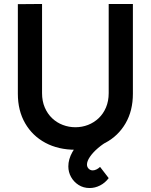

<svg xmlns="http://www.w3.org/2000/svg" viewBox="-20 -740 760 968"><path d="M360 15Q274 15 208.8 -20Q143.5 -55 106.8 -118.5Q70 -182 70 -267.5V-719L192 -720V-270.5Q192 -230 205.8 -198Q219.5 -166 243 -143.8Q266.5 -121.5 297 -110Q327.5 -98.5 360 -98.5Q393.5 -98.5 423.8 -110.2Q454 -122 477.5 -144.2Q501 -166.5 514.5 -198.5Q528 -230.5 528 -270.5V-720H650V-267.5Q650 -182 613.2 -118.5Q576.5 -55 511.2 -20Q446 15 360 15ZM432 208Q400.5 208 376.2 192.5Q352 177 338.2 152.2Q324.5 127.5 324.5 99Q324.5 63 344.8 26.8Q365 -9.5 399.5 -40.5Q434 -71.5 477 -92L529.5 -31.5Q499 -15 473.8 6.8Q448.5 28.5 433.5 50.5Q418.5 72.5 418.5 89.5Q418.5 102 427 110.5Q435.5 119 447.5 119Q456 119 465.8 114.5Q475.5 110 484.5 101.5L528 158Q510 182 484.5 195Q459 208 432 208Z"/></svg>

Font: Manrope ExtraLight
Style: Bold
Weight: 700
Version: Version 4.504